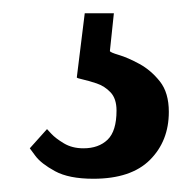

<svg xmlns="http://www.w3.org/2000/svg" viewBox="-20 -19 289 290"><path d="M121 251Q84 251 63 239.5Q42 228 33.5 216.5Q25 205 25 205L51 176Q51 176 57.5 183Q64 190 76.5 197.5Q89 205 106 205Q129 205 142.5 192Q156 179 156 148Q156 130 147 120.5Q138 111 126 107Q114 103 105 101Q96 99 96 98L108 1H152L146 58Q146 60 159.5 64Q173 68 190.5 77.5Q208 87 221.5 104Q235 121 235 150Q235 194 206.5 222.5Q178 251 121 251Z"/></svg>

Font: Arsenal SC
Style: Bold
Weight: 700
Designer: Andrij Shevchenko
Foundry: Stairsfor
Version: Version 2.001; ttfautohint (v1.8.4.7-5d5b)